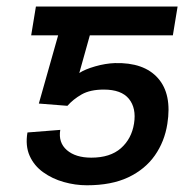

<svg xmlns="http://www.w3.org/2000/svg" viewBox="-20 -548 584 577"><path d="M182.6 -230 96.7 -236.8 179.2 -528.3H513.7L499.5 -441.9H250L218.3 -328.6Q235.4 -339.8 266.1 -348.6Q296.9 -357.4 325.2 -358.4Q412.6 -360.8 454.8 -313Q497.1 -265.1 482.9 -175.8Q474.6 -122.6 445.3 -80.8Q416 -39.1 365.5 -15.1Q314.9 8.8 241.2 8.8Q206.1 8.8 171.6 -1Q137.2 -10.7 109.9 -30.3Q82.5 -49.8 69.1 -79.8Q55.7 -109.9 62.5 -149.9L161.1 -157.7Q154.8 -119.6 180.9 -96.9Q207 -74.2 254.4 -74.2Q311 -74.2 343.3 -102.5Q375.5 -130.9 382.8 -176.8Q390.1 -223.1 367.4 -251Q344.7 -278.8 292 -278.8Q251 -278.8 225.3 -264.2Q199.7 -249.5 182.6 -230ZM235.8 -528.3 221.7 -441.9H73.7L87.9 -528.3Z"/></svg>

Font: Inter Variable
Style: Italic
Weight: 400
Italic angle: -9.39999°
Designer: Rasmus Andersson
Foundry: rsms
Version: Version 4.001;git-9221beed3